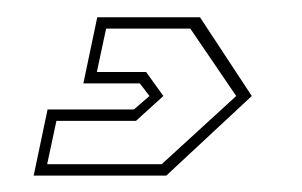

<svg xmlns="http://www.w3.org/2000/svg" viewBox="-20 -34 359 228"><path d="M20 174.5 36.5 96H139L157.5 80L146 65H79L95.5 -13.5H217.5L279 80L177.5 174.5ZM36 161H172L260.5 80L206 0H106L95 51.5H153.5L174 80L141.5 109.5H47Z"/></svg>

Font: Tourney Thin
Style: Italic
Weight: 100
Italic angle: -12°
Designer: Tyler Finck
Foundry: Etcetera Type Co
Version: Version 1.015